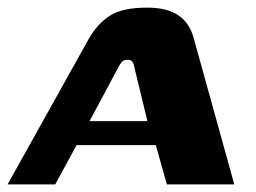

<svg xmlns="http://www.w3.org/2000/svg" viewBox="-47 -484 672 504"><path d="M-27 0 186 -382Q208 -421 241 -442.5Q274 -464 339 -464Q391 -464 421 -444Q451 -424 462 -382L568 0H391L362 -103H154L98 0ZM188 -166H340L306 -306Q305 -314 301.5 -320.5Q298 -327 288 -327Q277 -327 272 -320.5Q267 -314 263 -306Z"/></svg>

Font: Genos
Style: Bold Italic
Weight: 700
Italic angle: -8°
Version: Version 1.010